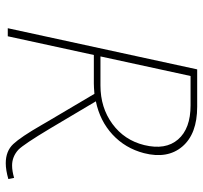

<svg xmlns="http://www.w3.org/2000/svg" viewBox="-39 -659 705 667"><g transform="rotate(90 313.5 -325.5)"><path d="M598 -22 602 -2Q571 7 547 7Q505 7 480.5 -19Q456 -45 414 -118Q407 -130 403 -137L306 -301Q282 -299 270 -299H171L106 0H78L221 -658H351Q445 -658 489 -606.5Q533 -555 512 -473Q495 -408 447.5 -364Q400 -320 332 -306L427 -146Q481 -56 500 -37Q524 -15 555 -15Q574 -15 598 -22ZM176 -322H277Q354 -322 410.5 -363.5Q467 -405 484 -474Q502 -548 464.5 -591.5Q427 -635 346 -635H244Z"/></g></svg>

Font: EauTestText Extralight
Style: Italic
Weight: 250
Italic angle: -12°
Designer: Christian Thalmann (Catharsis Fonts)
Version: Version 0.001;PS 000.001;hotconv 1.0.88;makeotf.lib2.5.64775